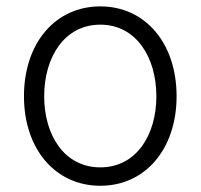

<svg xmlns="http://www.w3.org/2000/svg" viewBox="-20 -573 631 604"><path d="M295.5 11.4C436.8 11.4 535.5 -104 535.5 -270.2C535.5 -437.5 436.8 -552.9 295.5 -552.9C154.1 -552.9 55.4 -437.5 55.4 -270.2C55.4 -104 154.1 11.4 295.5 11.4ZM295.5 -46.5C182.2 -46.5 119 -148.1 119 -270.2C119 -392.4 182.2 -495.4 295.5 -495.4C408.7 -495.4 471.9 -392.4 471.9 -270.2C471.9 -148.1 408.7 -46.5 295.5 -46.5Z"/></svg>

Font: Karasuma Gothic
Style: Light
Weight: 300
Designer: Rasmus Andersson / Ryoko Nishizuka
Foundry: rsms
Version: Version 1.00